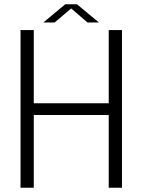

<svg xmlns="http://www.w3.org/2000/svg" viewBox="-20 -878 667 898"><path d="M550.5 -737.5V0H488.5V-340H138V0H76V-737.5H138V-395H488.5V-737.5ZM183 -773 285 -858H340L442.5 -773H389L313 -838.5L235.5 -773Z"/></svg>

Font: Epilogue Light
Style: Regular
Weight: 300
Designer: Tyler Finck
Foundry: Etcetera Type Co
Version: Version 2.111; ttfautohint (v1.8.3)